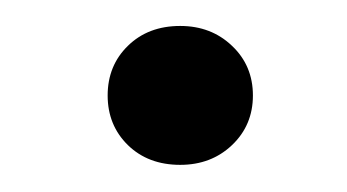

<svg xmlns="http://www.w3.org/2000/svg" viewBox="-20 -289 262 145"><path d="M116.1 -164.5Q91.9 -164.5 76.6 -179.4Q61.3 -194.4 61.3 -216.9Q61.3 -239.5 76.6 -254.4Q91.9 -269.4 116.1 -269.4Q139.5 -269.4 155.2 -254.4Q171 -239.5 171 -216.9Q171 -194.4 155.2 -179.4Q139.5 -164.5 116.1 -164.5Z"/></svg>

Font: Playfair 144pt
Style: Regular
Weight: 400
Designer: Claus Eggers Sørensen
Foundry: Claus Eggers Sørensen
Version: Version 2.001;gftools[0.9.30]